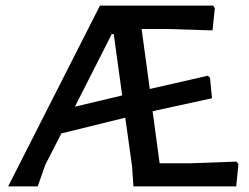

<svg xmlns="http://www.w3.org/2000/svg" viewBox="-20 -662 886 682"><path d="M820 -88 827 -79 819 0H454L449 -72L425 -244L198 -188L141 -77L114 0H9L335 -642H737L743 -633L735 -554L575 -559H483L512 -346L718 -393L726 -386L733 -313L522 -267L547 -82H656ZM246 -283 414 -323 384 -541H377Z"/></svg>

Font: Alegreya Sans SC Medium
Style: Regular
Weight: 500
Designer: Juan Pablo del Peral
Foundry: Huerta Tipografica
Version: Version 2.001;PS 002.001;hotconv 1.0.88;makeotf.lib2.5.64775